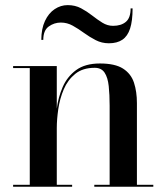

<svg xmlns="http://www.w3.org/2000/svg" viewBox="-20 -712 634 732"><path d="M196.5 -460V-7.5H255V0H30V-7.5H93.5V-452.5H30V-460ZM502 -319V-7.5H564.5V0H339.5V-7.5H398V-309Q398 -351 394.5 -383.8Q391 -416.5 378.8 -435Q366.5 -453.5 341 -453.5Q295.5 -453.5 267 -430.5Q238.5 -407.5 223.2 -371.8Q208 -336 202.2 -296.2Q196.5 -256.5 196.5 -223.5L191 -220Q191 -255 196.5 -298Q202 -341 219 -380.2Q236 -419.5 270.2 -444.8Q304.5 -470 361 -470Q418.5 -470 449 -450.5Q479.5 -431 490.8 -396.8Q502 -362.5 502 -319ZM395 -547Q368 -547 344.8 -559Q321.5 -571 300.2 -586.5Q279 -602 257.5 -614Q236 -626 212 -626Q186.5 -626 165.8 -611Q145 -596 145 -560H137.5Q137.5 -602.5 151.5 -632.2Q165.5 -662 188.5 -677.2Q211.5 -692.5 238 -692.5Q266.5 -692.5 289 -680.5Q311.5 -668.5 331.2 -653Q351 -637.5 370.2 -625.5Q389.5 -613.5 411 -613.5Q442 -613.5 460 -628.8Q478 -644 478 -680H485.5Q485.5 -632.5 476 -603.2Q466.5 -574 446.5 -560.5Q426.5 -547 395 -547Z"/></svg>

Font: BodoniModa_28ptMedium
Style: Regular
Weight: 500
Designer: Owen Earl
Foundry: indestructible type
Version: Version 2.004